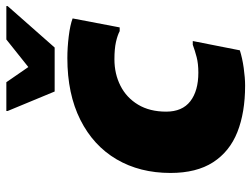

<svg xmlns="http://www.w3.org/2000/svg" viewBox="-116 -684 811 620"><g transform="rotate(-90 290.0 -374.5)"><path d="M41 -230Q41 -329 85 -404Q129 -479 212.5 -521Q296 -563 412 -563Q446 -563 482.5 -558.5Q519 -554 540 -546L511 -394H499Q486 -401 464 -406Q442 -411 408 -411Q361 -411 322.5 -391.5Q284 -372 261.5 -334.5Q239 -297 239 -244Q239 -192 272.5 -166Q306 -140 365 -140Q394 -140 415 -145.5Q436 -151 455 -158H467L437 -6Q412 2 380 6.5Q348 11 323 11Q236 11 173 -14Q110 -39 75.5 -92.5Q41 -146 41 -230ZM304 -604 241 -756V-760H334L383 -689L472 -760H580V-756L446 -604Z"/></g></svg>

Font: Kufam ExtraBold
Style: Italic
Weight: 800
Italic angle: -11°
Designer: Artur Schmal
Foundry: Original Type
Version: Version 1.301; ttfautohint (v1.8.3)